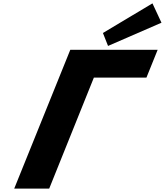

<svg xmlns="http://www.w3.org/2000/svg" viewBox="-20 -1121 980 1141"><path d="M591.6 -925 622.1 -848 939.6 -986 886 -1101ZM537.9 -660 272.3 0H64.4L397.7 -825H916.9L850.3 -660Z"/></svg>

Font: Hussar
Style: BdWideOblFour
Weight: 700
Foundry: Cannot Into Space Fonts
Version: Version 2.00